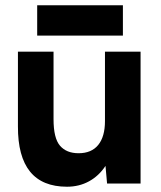

<svg xmlns="http://www.w3.org/2000/svg" viewBox="-20 -696 609 728"><path d="M380 -67Q355 -29 317.5 -8.5Q280 12 234 12Q47 12 48 -217V-500H183V-244Q183 -172 207.5 -143.5Q232 -115 278 -115Q327 -115 352.5 -146.5Q378 -178 378 -237V-500H513V0H386ZM121 -676H446V-561H121Z"/></svg>

Font: Oak Sans
Style: Bold
Weight: 700
Designer: Erik Kennedy, Walven
Foundry: Erik Kennedy, Walven
Version: Version 1.000